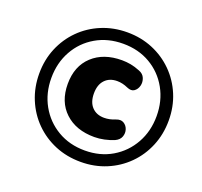

<svg xmlns="http://www.w3.org/2000/svg" viewBox="-125 -859 1066 1013"><g transform="rotate(20 407.5 -352.5)"><path d="M425 11Q347 11 281 -16.5Q215 -44 165.5 -93.5Q116 -143 88.5 -209.5Q61 -276 61 -353Q61 -430 88.5 -496Q116 -562 165.5 -611.5Q215 -661 281.5 -688.5Q348 -716 425 -716Q502 -716 568 -688.5Q634 -661 683.5 -611.5Q733 -562 760.5 -496Q788 -430 788 -353Q788 -276 760.5 -209.5Q733 -143 683.5 -93.5Q634 -44 568 -16.5Q502 11 425 11ZM425 -53Q511 -53 577.5 -92.5Q644 -132 682 -200Q720 -268 720 -353Q720 -438 682 -506Q644 -574 577.5 -613Q511 -652 425 -652Q339 -652 272 -613Q205 -574 167 -506Q129 -438 129 -353Q129 -268 167 -200Q205 -132 272 -92.5Q339 -53 425 -53ZM448 -137Q345 -137 283 -195Q221 -253 221 -353Q221 -453 283 -510.5Q345 -568 448 -568Q473 -568 497.5 -563.5Q522 -559 549 -548Q574 -539 582.5 -517.5Q591 -496 585.5 -475Q580 -454 564 -442.5Q548 -431 523 -442Q492 -456 462 -456Q419 -456 393.5 -429Q368 -402 368 -353Q368 -304 393.5 -277Q419 -250 462 -250Q493 -250 524 -263Q549 -273 566.5 -262.5Q584 -252 590.5 -232Q597 -212 589.5 -191.5Q582 -171 558 -160Q532 -149 503.5 -143Q475 -137 448 -137Z"/></g></svg>

Font: Nunito Black
Style: Italic
Weight: 900
Italic angle: -9°
Designer: Vernon Adams
Foundry: Vernon Adams
Version: Version 3.601; ttfautohint (v1.8.2.53-6de2)